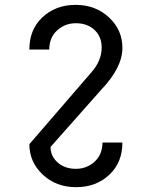

<svg xmlns="http://www.w3.org/2000/svg" viewBox="-20 -567 626 792"><path d="M101.1 -362.8Q101.1 -443.8 153.3 -494.1Q208.5 -546.9 292 -546.9Q375 -546.9 430.7 -494.1Q484.9 -442.9 484.9 -369.6Q484.9 -288.6 398.4 -197.8L188.5 39.1Q188.5 74.7 214.4 100.1Q244.6 129.4 293 129.4Q338.9 129.4 371.6 98.6Q402.3 69.8 402.8 21H484.9Q484.9 102.1 432.6 152.3Q377.4 205.1 293.9 205.1Q210.9 205.1 155.3 152.3Q101.1 100.6 101.1 27.8L356.9 -268.6Q399.4 -316.4 399.4 -371.1Q399.4 -414.6 371.6 -441.9Q341.3 -471.2 293 -471.2Q247.1 -471.2 214.4 -440.4Q183.6 -411.6 183.1 -362.8Z"/></svg>

Font: Consola Mono
Style: Book
Weight: 400
Monospace: yes
Designer: Wojciech Kalinowski "wmk69" (wmk69@o2.pl)
Foundry: Wojciech Kalinowski "wmk69" (wmk69@o2.pl)
Version: Version 2.1.0